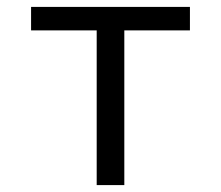

<svg xmlns="http://www.w3.org/2000/svg" viewBox="-20 -536 640 556"><path d="M260 0H340V-448H530V-516H70V-448H260Z"/></svg>

Font: IBM Plex Mono
Style: Regular
Weight: 400
Monospace: yes
Designer: Mike Abbink, Paul van der Laan, Pieter van Rosmalen
Foundry: Bold Monday
Version: Version 2.004